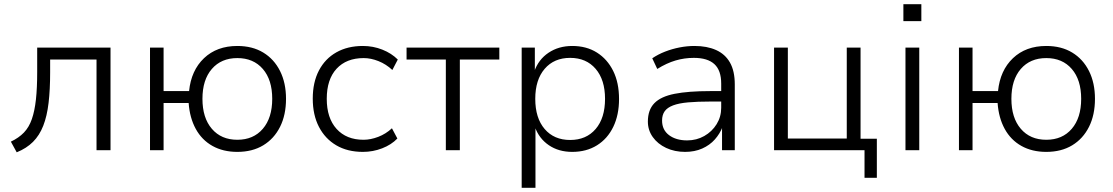

<svg xmlns="http://www.w3.org/2000/svg" viewBox="-20 -719 5325 919"><path d="M60 10 32 -41Q70 -59 94.5 -84.5Q119 -110 132.5 -149Q146 -188 152 -243Q158 -298 158 -375V-491H509V0H442V-434H220V-373Q220 -290 212.5 -226.5Q205 -163 187 -117Q169 -71 138 -40Q107 -9 60 10Z M1116 8Q1048 8 997 -20.5Q946 -49 917 -102Q888 -155 883 -226H763V0H698V-491H763V-283H885Q895 -382 956.5 -440.5Q1018 -499 1116 -499Q1188 -499 1240 -467.5Q1292 -436 1320.5 -379Q1349 -322 1349 -246Q1349 -169 1320.5 -112Q1292 -55 1240 -23.5Q1188 8 1116 8ZM1116 -50Q1193 -50 1238 -102.5Q1283 -155 1283 -246Q1283 -337 1238 -389Q1193 -441 1116 -441Q1039 -441 994 -389Q949 -337 949 -246Q949 -155 994 -102.5Q1039 -50 1116 -50Z M1717 8Q1643 8 1589.5 -23.5Q1536 -55 1506.5 -112Q1477 -169 1477 -247Q1477 -325 1506.5 -381.5Q1536 -438 1590 -468.5Q1644 -499 1717 -499Q1766 -499 1810 -481.5Q1854 -464 1884 -434L1858 -384Q1828 -412 1791.5 -426.5Q1755 -441 1721 -441Q1638 -441 1591 -390Q1544 -339 1544 -246Q1544 -154 1591 -102Q1638 -50 1720 -50Q1754 -50 1790.5 -64Q1827 -78 1856 -105L1882 -56Q1853 -26 1809 -9Q1765 8 1717 8Z M2114 0V-434H1926V-491H2370V-434H2181V0Z M2477 180V-491H2540V-376H2537Q2557 -434 2605.5 -466.5Q2654 -499 2719 -499Q2787 -499 2837 -467.5Q2887 -436 2915 -379.5Q2943 -323 2943 -245Q2943 -169 2915.5 -112Q2888 -55 2837.5 -23.5Q2787 8 2719 8Q2654 8 2607 -24Q2560 -56 2540 -112H2543V180ZM2709 -49Q2786 -49 2831 -101.5Q2876 -154 2876 -246Q2876 -337 2831 -389.5Q2786 -442 2709 -442Q2632 -442 2587 -389.5Q2542 -337 2542 -246Q2542 -154 2587 -101.5Q2632 -49 2709 -49Z M3259 8Q3209 8 3168.5 -11Q3128 -30 3104.5 -63Q3081 -96 3081 -137Q3081 -193 3112 -225Q3143 -257 3209 -270Q3275 -283 3380 -283H3445V-233H3382Q3318 -233 3273.5 -229Q3229 -225 3201.5 -214.5Q3174 -204 3161.5 -186.5Q3149 -169 3149 -142Q3149 -97 3182.5 -72Q3216 -47 3269 -47Q3314 -47 3351 -68Q3388 -89 3410 -124.5Q3432 -160 3432 -203V-319Q3432 -382 3399.5 -412Q3367 -442 3301 -442Q3256 -442 3213.5 -429.5Q3171 -417 3126 -389L3102 -440Q3130 -459 3163.5 -472Q3197 -485 3233 -492Q3269 -499 3304 -499Q3364 -499 3407.5 -479.5Q3451 -460 3474 -419.5Q3497 -379 3497 -315V0H3436V-113H3439Q3426 -79 3401.5 -51.5Q3377 -24 3341 -8Q3305 8 3259 8Z M4118 132V0H3685V-491H3751V-56H4033V-491H4099V-55H4177V132Z M4304 -618V-699H4390V-618ZM4314 0V-491H4380V0Z M4988 8Q4920 8 4869 -20.5Q4818 -49 4789 -102Q4760 -155 4755 -226H4635V0H4570V-491H4635V-283H4757Q4767 -382 4828.5 -440.5Q4890 -499 4988 -499Q5060 -499 5112 -467.5Q5164 -436 5192.5 -379Q5221 -322 5221 -246Q5221 -169 5192.5 -112Q5164 -55 5112 -23.5Q5060 8 4988 8ZM4988 -50Q5065 -50 5110 -102.5Q5155 -155 5155 -246Q5155 -337 5110 -389Q5065 -441 4988 -441Q4911 -441 4866 -389Q4821 -337 4821 -246Q4821 -155 4866 -102.5Q4911 -50 4988 -50Z"/></svg>

Font: Nunito Sans 9pt Light
Style: Regular
Weight: 300
Version: Version 3.101;gftools[0.9.27]